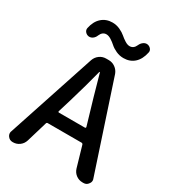

<svg xmlns="http://www.w3.org/2000/svg" viewBox="-223 -1068 1067 1187"><g transform="rotate(30 310.5 -474.5)"><path d="M429.7 -906.2Q436.5 -921.9 449.2 -931.6Q461.9 -941.4 476.6 -940.4Q493.2 -938.5 503.4 -926.3Q513.7 -914.1 509.8 -899.4Q499 -847.7 468.3 -819.8Q437.5 -792 391.6 -792Q363.3 -792 337.9 -803.7Q312.5 -815.4 296.9 -829.6Q281.2 -843.8 262.7 -855.5Q244.1 -867.2 228.5 -867.2Q200.2 -867.2 186.5 -835Q180.7 -819.3 168 -809.6Q155.3 -799.8 139.6 -800.8Q124 -802.7 113.8 -814.5Q103.5 -826.2 106.4 -841.8Q117.2 -893.6 148.4 -921.4Q179.7 -949.2 224.6 -949.2Q252.9 -949.2 278.3 -937.5Q303.7 -925.8 319.3 -912.1Q335 -898.4 353.5 -886.7Q372.1 -875 387.7 -875Q416 -875 429.7 -906.2ZM210 -307.6Q209 -305.7 210.9 -303.2Q212.9 -300.8 214.8 -300.8H401.4Q404.3 -300.8 405.8 -303.2Q407.2 -305.7 407.2 -307.6L379.9 -400.4Q361.3 -460 310.5 -642.6Q309.6 -644.5 307.6 -644.5Q305.7 -644.5 305.7 -642.6Q278.3 -534.2 238.3 -400.4ZM556.6 0Q531.2 0 510.7 -15.1Q490.2 -30.3 482.4 -55.7L439.5 -203.1Q436.5 -210 429.7 -210H188.5Q180.7 -210 178.7 -203.1L134.8 -55.7Q127 -30.3 106.4 -15.1Q85.9 0 60.5 0H57.6Q36.1 0 23.4 -17.6Q15.6 -28.3 15.6 -41Q15.6 -47.9 18.6 -54.7L225.6 -681.6Q234.4 -706.1 254.9 -721.2Q275.4 -736.3 301.8 -736.3H320.3Q345.7 -736.3 366.7 -721.2Q387.7 -706.1 396.5 -681.6L603.5 -54.7Q606.4 -47.9 606.4 -41Q606.4 -28.3 597.7 -17.6Q585.9 0 564.5 0Z"/></g></svg>

Font: Gen Jyuu Gothic P Medium
Style: Regular
Weight: 500
Designer: [Source Han Sans]
Ryoko NISHIZUKA  (kana & ideographs); Paul D. Hunt (Latin, Greek & Cyrillic); Wenlong ZHANG  (bopomofo
Version: Version 1.002.20150607